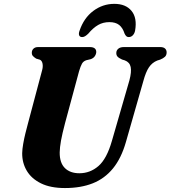

<svg xmlns="http://www.w3.org/2000/svg" viewBox="-20 -938 863 971"><path d="M545.9 -225.4 634.7 -532.5Q645.8 -574.6 640.9 -599Q635.9 -623.4 611 -632.7L597.2 -637Q580.4 -644.7 574.1 -652Q567.8 -659.3 568.2 -670.5Q568.2 -683 578.1 -691.5Q587.9 -700 607 -700H790.1Q806.7 -700 814.7 -692.6Q822.7 -685.1 822.7 -673.3Q822.7 -658.8 814.2 -650.9Q805.8 -642.9 789.8 -636.4L775.1 -631.8Q749.5 -621.5 733.4 -597.8Q717.3 -574.1 704.8 -527.6L616.8 -219.8Q593.3 -137.6 551.4 -86.3Q509.6 -35 449.2 -11Q388.8 13 308.6 13Q235.4 13 187.3 -10.7Q139.1 -34.4 115.5 -74.3Q91.8 -114.2 92.2 -163.3Q92.6 -183.8 97.3 -210.5Q101.9 -237.2 108.7 -264.6Q115.4 -292.1 121.7 -314.8L192.2 -579.8Q198.1 -599.4 195.3 -615.3Q192.4 -631.1 182 -635.9L162.8 -641.6Q150.6 -649.5 145.6 -655.7Q140.5 -661.8 140.9 -673.1Q141.3 -684.3 149.7 -692.2Q158.1 -700 172.8 -700H433.5Q466.8 -700 466.8 -675Q466.4 -664.2 459.5 -653.9Q452.6 -643.6 438.6 -638.7L416.5 -633.4Q401.6 -628.6 394.5 -615.9Q387.4 -603.2 379.9 -578L309 -315.4Q294.8 -261.7 288.5 -226.9Q282.3 -192.1 281.9 -167.2Q281.5 -114.5 308.1 -88.1Q334.7 -61.8 381.4 -61.8Q435.7 -61.8 477.9 -98.3Q520.1 -134.9 545.9 -225.4ZM533.1 -826.1Q501 -826.1 475.8 -811.4Q450.6 -796.7 426.2 -767.6Q417.4 -759.1 410.1 -754.8Q402.9 -750.5 395.6 -750.5Q383.9 -750.5 380.4 -759.3Q376.9 -768.1 382.3 -782.6Q404.1 -847.2 451.8 -882.8Q499.5 -918.5 558.2 -918.5Q616.1 -918.5 645.3 -882.8Q674.5 -847.2 663.1 -782.6Q660.1 -768.1 651.5 -759.3Q643 -750.5 630.9 -750.5Q623.7 -750.5 619 -754.8Q614.3 -759.1 610.2 -767.6Q600.5 -797.9 582.3 -812Q564.1 -826.1 533.1 -826.1Z"/></svg>

Font: Fraunces
Style: Italic
Weight: 900
Italic angle: -16°
Version: Version 1.000;[0bf87f6ff]